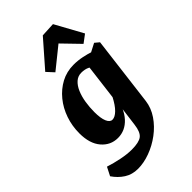

<svg xmlns="http://www.w3.org/2000/svg" viewBox="-274 -733 1003 1003"><g transform="rotate(-45 227.5 -231.5)"><path d="M114 193Q71 193 38.5 172Q6 151 -17 117L7 70Q44 82 86 90.5Q128 99 162 99Q215 99 236.5 82.5Q258 66 264 17L280 -106L281 -139L311 -380L417 -435L441 -415L393 -29Q387 17 359.5 57.5Q332 98 291 128.5Q250 159 203.5 176Q157 193 114 193ZM154 5Q100 5 64 -37Q28 -79 28 -155Q28 -209 45 -258.5Q62 -308 93.5 -346.5Q125 -385 167 -407.5Q209 -430 260 -430Q292 -430 323 -423.5Q354 -417 377 -409L341 -340Q322 -354 303.5 -363Q285 -372 259 -372Q234 -372 215.5 -355.5Q197 -339 185 -311Q173 -283 167.5 -248.5Q162 -214 162 -178Q162 -132 172.5 -107.5Q183 -83 201 -83Q220 -83 242 -104.5Q264 -126 286 -169L301 -162Q286 -80 247 -37.5Q208 5 154 5ZM129 -508 255 -652 334 -656 418 -503 374 -470 283 -564 165 -469Z"/></g></svg>

Font: Yrsa
Style: Italic
Weight: 400
Italic angle: -7.10001°
Designer: Anna Giedrys (Yrsa+Rasa design), David Brezina (Yrsa art-direction, Rasa art-direction, design)
Foundry: Rosetta Type Foundry
Version: Version 2.004